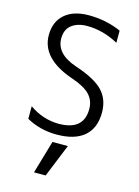

<svg xmlns="http://www.w3.org/2000/svg" viewBox="-145 -819 844 1165"><g transform="rotate(15 276.5 -236.5)"><path d="M137.7 -561.5Q137.7 -463.9 268.6 -419.9Q392.6 -378.9 442.9 -326.2Q493.2 -273.4 493.2 -190.4Q493.2 -92.8 434.1 -41.5Q375 9.8 260.7 9.8Q157.2 9.8 71.3 -38.1V-117.2Q156.2 -57.6 254.9 -56.6Q413.1 -56.6 413.1 -190.4Q413.1 -244.1 378.9 -280.3Q344.7 -316.4 266.6 -342.8Q59.6 -413.1 59.6 -561.5Q59.6 -645.5 113.8 -692.9Q168 -740.2 264.6 -740.2Q374 -740.2 467.8 -698.2V-622.1Q371.1 -674.8 271.5 -674.8Q211.9 -674.8 174.8 -646.5Q137.7 -618.2 137.7 -561.5ZM249 59.6H345.7L261.7 266.6H188.5Z"/></g></svg>

Font: Gen Shin Gothic Normal
Style: Regular
Weight: 300
Designer: [Source Han Sans]
Ryoko NISHIZUKA  (kana & ideographs); Paul D. Hunt (Latin, Greek & Cyrillic); Wenlong ZHANG  (bopomofo
Version: Version 1.002.20150607